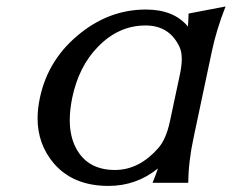

<svg xmlns="http://www.w3.org/2000/svg" viewBox="-20 -577 732 606"><path d="M574.2 0H461.4Q470.7 -22 478.5 -45.4Q410.6 9.8 322.3 9.8Q210 9.8 148.9 -62.5Q98.6 -122.6 98.6 -203.6Q98.6 -234.4 106 -268.6Q132.3 -393.1 236.8 -474.6Q329.1 -546.9 440.4 -546.9Q528.8 -546.9 573.2 -493.2Q574.7 -514.2 575.2 -534.2L691.9 -556.6Q662.6 -481.9 648.4 -413.6L591.3 -144Q574.7 -67.4 574.2 0ZM342.8 -40.5Q418.5 -40.5 479 -108.9Q503.9 -136.7 516.1 -192.9L548.3 -344.2Q553.7 -370.6 553.7 -390.6Q553.7 -413.1 546.9 -428.2Q515.1 -496.6 439.5 -496.6Q353.5 -496.6 288.1 -428.2Q228.5 -366.7 208 -268.6Q200.2 -230.5 200.2 -197.8Q200.2 -146.5 220.2 -108.9Q256.8 -40.5 342.8 -40.5Z"/></svg>

Font: Classica
Style: Book Oblique
Weight: 400
Italic angle: -12°
Designer: Wojciech Kalinowski "wmk69" (wmk69@o2.pl)
Foundry: Wojciech Kalinowski "wmk69" (wmk69@o2.pl)
Version: Version 2.1.1; 2021-05-14